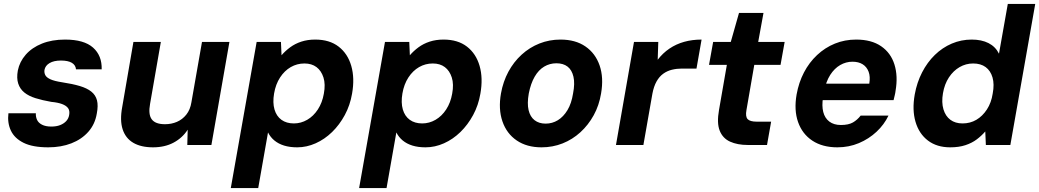

<svg xmlns="http://www.w3.org/2000/svg" viewBox="-20 -740 5304 980"><path d="M226 12Q147 12 100.5 -11Q54 -34 35.5 -73.5Q17 -113 23 -162H163Q162 -144 169 -128.5Q176 -113 194.5 -103.5Q213 -94 242 -94Q268 -94 287 -101.5Q306 -109 318 -122Q330 -135 333 -153Q337 -175 327.5 -188Q318 -201 296.5 -209Q275 -217 242 -220Q196 -228 161 -239Q126 -250 104 -268Q82 -286 73 -313.5Q64 -341 71 -380Q80 -425 111.5 -461Q143 -497 194 -517.5Q245 -538 312 -538Q409 -538 455 -497Q501 -456 499 -386H368Q366 -408 346.5 -419.5Q327 -431 291 -431Q255 -431 233 -418Q211 -405 207 -383Q205 -368 211.5 -356Q218 -344 238 -335Q258 -326 297 -320Q350 -312 387 -301Q424 -290 446 -272.5Q468 -255 475 -228Q482 -201 474 -160Q465 -106 431 -67.5Q397 -29 344.5 -8.5Q292 12 226 12Z M761 12Q700 12 660.5 -11Q621 -34 606 -80Q591 -126 604 -195L661 -526H801L746 -210Q736 -156 754.5 -131Q773 -106 822 -106Q855 -106 883 -118Q911 -130 931 -155Q951 -180 957 -218L1011 -526H1151L1059 0H936L938 -78Q911 -36 866 -12Q821 12 761 12Z M1158 220 1290 -526H1414L1417 -458Q1436 -480 1461 -498.5Q1486 -517 1518 -527.5Q1550 -538 1589 -538Q1662 -538 1708.5 -502Q1755 -466 1773 -403.5Q1791 -341 1777 -262Q1767 -203 1740 -153Q1713 -103 1675 -66Q1637 -29 1591 -8.5Q1545 12 1497 12Q1459 12 1430 3Q1401 -6 1380.5 -23Q1360 -40 1348 -64L1298 220ZM1480 -110Q1516 -110 1548 -128.5Q1580 -147 1602.5 -181.5Q1625 -216 1633 -262Q1642 -310 1631 -344.5Q1620 -379 1595.5 -397.5Q1571 -416 1534 -416Q1496 -416 1464 -397.5Q1432 -379 1409.5 -344.5Q1387 -310 1379 -263Q1371 -216 1381 -181.5Q1391 -147 1416.5 -128.5Q1442 -110 1480 -110Z M1813 220 1945 -526H2069L2072 -458Q2091 -480 2116 -498.5Q2141 -517 2173 -527.5Q2205 -538 2244 -538Q2317 -538 2363.5 -502Q2410 -466 2428 -403.5Q2446 -341 2432 -262Q2422 -203 2395 -153Q2368 -103 2330 -66Q2292 -29 2246 -8.5Q2200 12 2152 12Q2114 12 2085 3Q2056 -6 2035.5 -23Q2015 -40 2003 -64L1953 220ZM2135 -110Q2171 -110 2203 -128.5Q2235 -147 2257.5 -181.5Q2280 -216 2288 -262Q2297 -310 2286 -344.5Q2275 -379 2250.5 -397.5Q2226 -416 2189 -416Q2151 -416 2119 -397.5Q2087 -379 2064.5 -344.5Q2042 -310 2034 -263Q2026 -216 2036 -181.5Q2046 -147 2071.5 -128.5Q2097 -110 2135 -110Z M2744 12Q2669 12 2617.5 -23Q2566 -58 2544.5 -120.5Q2523 -183 2537 -263Q2548 -324 2575 -374Q2602 -424 2642.5 -461Q2683 -498 2733.5 -518Q2784 -538 2841 -538Q2917 -538 2968 -503Q3019 -468 3040.5 -406Q3062 -344 3048 -263Q3038 -202 3010.5 -152Q2983 -102 2942.5 -65Q2902 -28 2851.5 -8Q2801 12 2744 12ZM2765 -109Q2799 -109 2827.5 -126.5Q2856 -144 2876.5 -178Q2897 -212 2905 -263Q2915 -314 2907 -348.5Q2899 -383 2877 -400Q2855 -417 2820 -417Q2786 -417 2757.5 -400Q2729 -383 2709 -348.5Q2689 -314 2679 -263Q2670 -212 2678 -178Q2686 -144 2708.5 -126.5Q2731 -109 2765 -109Z M3124 0 3216 -526H3340L3337 -435Q3363 -469 3397 -492Q3431 -515 3472 -526.5Q3513 -538 3561 -538L3535 -390H3460Q3434 -390 3409.5 -384Q3385 -378 3365 -363.5Q3345 -349 3331 -324Q3317 -299 3310 -262L3264 0Z M3797 0Q3744 0 3706.5 -17Q3669 -34 3653.5 -73Q3638 -112 3650 -179L3690 -409H3599L3620 -526H3710L3752 -674H3877L3850 -526H3985L3964 -409H3830L3790 -178Q3784 -145 3796 -132Q3808 -119 3843 -119H3916L3895 0Z M4254 12Q4178 12 4126.5 -22Q4075 -56 4053.5 -117Q4032 -178 4046 -258Q4057 -319 4083.5 -370Q4110 -421 4150.5 -459Q4191 -497 4241.5 -517.5Q4292 -538 4350 -538Q4428 -538 4477.5 -504Q4527 -470 4545.5 -410.5Q4564 -351 4551 -276Q4550 -266 4547 -254Q4544 -242 4541 -229H4140L4155 -313H4417Q4423 -349 4413.5 -374Q4404 -399 4383 -412Q4362 -425 4331 -425Q4298 -425 4268.5 -408Q4239 -391 4217.5 -357.5Q4196 -324 4186 -272L4181 -243Q4174 -200 4182 -168.5Q4190 -137 4213 -119.5Q4236 -102 4272 -102Q4311 -102 4333.5 -115Q4356 -128 4373 -150H4515Q4493 -104 4454 -67.5Q4415 -31 4364 -9.5Q4313 12 4254 12Z M4830 12Q4762 12 4716.5 -22.5Q4671 -57 4653 -118Q4635 -179 4649 -258Q4660 -319 4686.5 -370.5Q4713 -422 4751.5 -459.5Q4790 -497 4838 -517.5Q4886 -538 4940 -538Q4990 -538 5025.5 -520Q5061 -502 5079 -466L5124 -720H5264L5137 0H5012L5009 -69Q4990 -47 4965.5 -28.5Q4941 -10 4907.5 1Q4874 12 4830 12ZM4893 -110Q4932 -110 4963.5 -128.5Q4995 -147 5017.5 -181.5Q5040 -216 5047 -263Q5056 -310 5046 -344.5Q5036 -379 5011 -397.5Q4986 -416 4947 -416Q4910 -416 4878 -397.5Q4846 -379 4823.5 -345Q4801 -311 4793 -264Q4785 -217 4795.5 -182Q4806 -147 4831 -128.5Q4856 -110 4893 -110Z"/></svg>

Font: DM Sans 9pt ExtraBold
Style: Italic
Weight: 800
Italic angle: -10°
Version: Version 4.004;gftools[0.9.30]